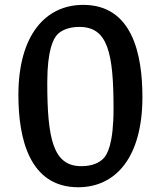

<svg xmlns="http://www.w3.org/2000/svg" viewBox="-20 -759 660 788"><path d="M301 9.5C456.5 9.5 564.5 -115.5 564.5 -360.5C564.5 -540 521.5 -739 321.5 -739C166 -739 55.5 -614 55.5 -369C55.5 -190 101 9.5 301 9.5ZM174 -420C174 -554 199 -601 216 -618C232.5 -634.5 261 -648.5 306 -648.5C422 -648.5 446 -543.5 446 -313C446 -169 420.5 -124.5 404 -108C387 -91 358.5 -77 313.5 -77C198 -77 174 -189.5 174 -420Z"/></svg>

Font: Monaspace Argon Medium
Style: Regular
Weight: 500
Designer: Riley Cran & the Lettermatic Team
Foundry: Lettermatic
Version: Version 1.000 (Monaspace Argon)